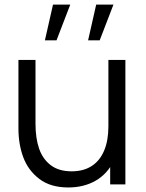

<svg xmlns="http://www.w3.org/2000/svg" viewBox="-20 -800 634 833"><path d="M60 -243V-540H134V-264.3Q134 -200 149.8 -154.7Q165.7 -109.3 200.6 -83Q235.5 -56.7 290.7 -56.7Q342.3 -56.7 377.9 -79.8Q413.5 -102.8 431.9 -146.8Q450.3 -190.7 450.3 -252L502.3 -240.3Q502.3 -159.3 473.8 -102.1Q445.3 -44.8 394.4 -15.8Q343.5 13.3 276.3 13.3Q199.3 13.3 150.9 -23.5Q102.5 -60.3 81.2 -117.2Q60 -174 60 -243ZM458 -133H450.3V-540H524V0H458ZM362.2 -625H412.5L472.2 -780H397.3ZM174.8 -625H225.2L284.8 -780H210Z"/></svg>

Font: Tap Sans
Style: Regular
Weight: 400
Designer: Tap Payments
Foundry: Tap Payments
Version: Version 1.001;Glyphs 3.1.2 (3151)